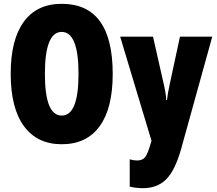

<svg xmlns="http://www.w3.org/2000/svg" viewBox="-20 -745 1134 1005"><path d="M303 -725Q173 -725 104.5 -631Q36 -537 36 -359Q36 -179 105.5 -84.5Q175 10 303 10Q433 10 501.5 -84Q570 -178 570 -358Q570 -725 303 -725ZM303 -578Q391 -578 391 -358Q391 -140 303 -140Q215 -140 215 -358Q215 -578 303 -578ZM773 -8 762 28Q748 72 734 83.5Q720 95 698 95Q678 95 659 89V232Q693 240 728 240Q803 240 849.5 194Q896 148 928 35L1091 -553H922L870 -312Q857 -252 854 -221H850Q849 -257 835 -314L781 -553H609Z"/></svg>

Font: Noto Sans Display Condensed Black
Style: Regular
Weight: 900
Width: 3
Designer: Monotype Design team
Foundry: Monotype Imaging Inc.
Version: 1.000